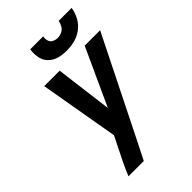

<svg xmlns="http://www.w3.org/2000/svg" viewBox="-278 -1047 1144 1144"><g transform="rotate(-45 294.5 -474.5)"><path d="M93 0H222L291 -137L589 -735H459L294 -375L248 -735H118L205 -234L180 -184Q157 -138 134.5 -92.5Q112 -47 93 0ZM362 -789Q396 -789 430.5 -797.5Q465 -806 494.5 -828.5Q524 -851 541 -883Q558 -915 563 -949H454Q451 -931 441 -914Q431 -897 413.5 -889Q396 -881 378 -881Q360 -881 344.5 -889Q329 -897 324.5 -914Q320 -931 323 -949H214Q209 -916 215 -883.5Q221 -851 243.5 -828.5Q266 -806 297.5 -797.5Q329 -789 362 -789Z"/></g></svg>

Font: Iosevka Sparkle
Style: Bold Italic
Weight: 700
Italic angle: -9°
Designer: Belleve Invis
Foundry: Belleve Invis
Version: Version 4.5.0; ttfautohint (v1.8.3)